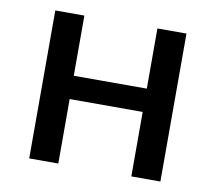

<svg xmlns="http://www.w3.org/2000/svg" viewBox="-65 -614 774 689"><g transform="rotate(10 322.0 -269.5)"><path d="M83 -539.1V0H189V-234.9H455.1V0H561V-539.1H455.1V-319.8H189V-539.1Z"/></g></svg>

Font: Noto Reveo Sans
Style: Regular
Weight: 500
Designer: Monotype Design Team
Foundry: Monotype Imaging Inc.
Version: Version 2.007